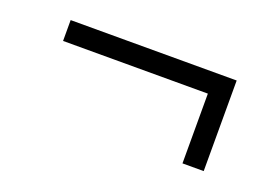

<svg xmlns="http://www.w3.org/2000/svg" viewBox="-49 -459 683 476"><g transform="rotate(20 292.5 -221.5)"><path d="M454 -102V-286H72V-341H510V-102Z"/></g></svg>

Font: Kolar Light
Style: Regular
Weight: 300
Designer: Ramakrishna Saiteja (Kannada); Shiva Nallaperumal (Latin)
Foundry: Indian Type Foundry
Version: Version 1.001;PS 1.0;hotconv 1.0.88;makeotf.lib2.5.647800